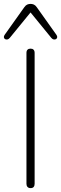

<svg xmlns="http://www.w3.org/2000/svg" viewBox="-40 -961 314 987"><path d="M117 6Q107 6 101.5 0Q96 -6 96 -16V-689Q96 -700 101.5 -705.5Q107 -711 117 -711Q127 -711 132.5 -705.5Q138 -700 138 -689V-16Q138 -6 133 0Q128 6 117 6ZM10 -766Q4 -759 -2.5 -758Q-9 -757 -14 -760Q-19 -763 -20 -769Q-21 -775 -16 -782L85 -924Q92 -934 100 -937.5Q108 -941 117 -941Q126 -941 134 -937.5Q142 -934 149 -924L250 -782Q255 -775 254 -769Q253 -763 248 -760Q243 -757 236.5 -758Q230 -759 224 -766L117 -897Z"/></svg>

Font: Nunito ExtraLight ExtraLight
Style: Regular
Weight: 250
Version: Version 3.602